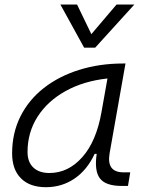

<svg xmlns="http://www.w3.org/2000/svg" viewBox="-20 -796 626 827"><path d="M177.7 10.3Q108.4 10.3 70.3 -27.8Q32.2 -65.9 32.2 -135.3Q32.2 -223.1 68.1 -294.7Q104 -366.2 168.9 -417Q233.9 -467.8 321.3 -495.1Q408.7 -522.5 511.2 -522.5H520.5L452.1 -135.7Q438 -53.7 511.7 -53.7H541L531.2 4.9H504.4Q435.1 4.9 410.4 -27.6Q385.7 -60.1 396.5 -133.3H387.7Q355.5 -64 301 -26.9Q246.6 10.3 177.7 10.3ZM192.9 -50.8Q273.9 -50.8 334.5 -119.1Q395 -187.5 417 -312.5L442.9 -458Q339.8 -446.8 262.2 -403.6Q184.6 -360.4 141.6 -293Q98.6 -225.6 98.6 -141.1Q98.6 -98.1 123.5 -74.5Q148.4 -50.8 192.9 -50.8ZM342.3 -590.8 240.2 -776.4H312L373.5 -648.9L481.9 -776.4H558.6L390.1 -590.8Z"/></svg>

Font: Cascadia Code PL Light
Style: Italic
Weight: 300
Italic angle: -10°
Monospace: yes
Designer: Aaron Bell
Foundry: Saja Typeworks
Version: Version 2404.023; ttfautohint (v1.8.4)